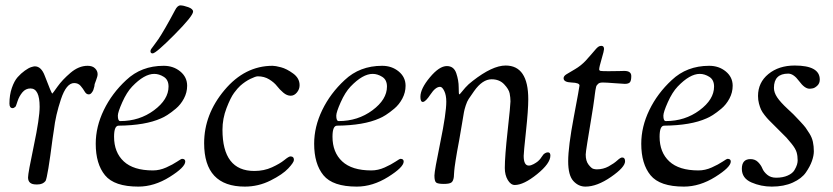

<svg xmlns="http://www.w3.org/2000/svg" viewBox="-20 -680 3089 712"><path d="M15 -296Q15 -328 24 -354Q33 -380 45.5 -394Q58 -408 72 -418Q86 -428 95.5 -431Q105 -434 109 -434Q133 -434 146 -399Q171 -333 174 -333Q175 -333 193 -358.5Q211 -384 241.5 -410Q272 -436 305 -436Q323 -436 332.5 -426.5Q342 -417 342 -405Q342 -397 336.5 -383Q331 -369 331 -368L330 -360Q328 -351 326 -346Q324 -341 319.5 -335.5Q315 -330 309 -330Q300 -330 294 -340.5Q288 -351 279 -361.5Q270 -372 255 -372Q226 -372 206 -312Q186 -252 180 -199L175 -166Q157 -25 149 -9Q139 4 119 4H114Q84 4 84 -22Q84 -38 105.5 -140Q127 -242 127 -284Q127 -352 93 -352Q75 -352 63 -337.5Q51 -323 45 -304.5Q39 -286 38 -285Q32 -279 27 -279Q15 -279 15 -296Z M538 -490Q538 -494 540.5 -498Q543 -502 550.5 -511.5Q558 -521 567.5 -535Q577 -549 593.5 -577.5Q610 -606 629 -642Q638 -660 649 -660Q660 -660 678 -653.5Q696 -647 696 -637Q696 -621 627 -551.5Q558 -482 546 -482Q538 -482 538 -490ZM335 -147Q335 -210 365 -272Q395 -334 448 -383Q504 -436 587 -436Q623 -436 648.5 -415Q674 -394 674 -362Q674 -337 662 -314.5Q650 -292 632 -277Q614 -262 600.5 -253.5Q587 -245 577 -241Q519 -215 420 -214Q403 -214 403 -173Q403 -115 439 -81.5Q475 -48 547 -48Q572 -48 596.5 -59Q621 -70 636.5 -80.5Q652 -91 655 -91Q667 -91 667 -81Q667 -60 609.5 -24Q552 12 493 12Q404 12 369.5 -30Q335 -72 335 -147ZM417 -251Q417 -231 426 -231Q497 -231 551 -271Q605 -311 605 -359Q605 -384 587.5 -395Q570 -406 552 -406Q515 -406 470 -359Q450 -338 433.5 -301Q417 -264 417 -251Z M737 -149Q737 -256 812.5 -346Q888 -436 991 -436Q1001 -436 1022 -430.5Q1043 -425 1067 -407.5Q1091 -390 1091 -364Q1091 -349 1081 -337Q1071 -325 1058 -325Q1044 -325 1030.5 -336.5Q1017 -348 1007 -361Q997 -374 978.5 -385.5Q960 -397 936 -397Q928 -397 908.5 -387.5Q889 -378 871 -362Q861 -353 848 -335.5Q835 -318 820 -279Q805 -240 805 -199Q805 -46 923 -46Q959 -46 988.5 -59.5Q1018 -73 1034.5 -86.5Q1051 -100 1057 -100Q1070 -100 1070 -87Q1070 -78 1049 -55.5Q1028 -33 983 -10.5Q938 12 888 12Q737 12 737 -149Z M1145 -147Q1145 -210 1175 -272Q1205 -334 1258 -383Q1314 -436 1397 -436Q1433 -436 1458.5 -415Q1484 -394 1484 -362Q1484 -337 1472 -314.5Q1460 -292 1442 -277Q1424 -262 1410.5 -253.5Q1397 -245 1387 -241Q1329 -215 1230 -214Q1213 -214 1213 -173Q1213 -115 1249 -81.5Q1285 -48 1357 -48Q1382 -48 1406.5 -59Q1431 -70 1446.5 -80.5Q1462 -91 1465 -91Q1477 -91 1477 -81Q1477 -60 1419.5 -24Q1362 12 1303 12Q1214 12 1179.5 -30Q1145 -72 1145 -147ZM1227 -251Q1227 -231 1236 -231Q1307 -231 1361 -271Q1415 -311 1415 -359Q1415 -384 1397.5 -395Q1380 -406 1362 -406Q1325 -406 1280 -359Q1260 -338 1243.5 -301Q1227 -264 1227 -251Z M1539 -321Q1539 -351 1574 -393Q1609 -435 1637 -435Q1663 -435 1672 -408.5Q1681 -382 1681 -356Q1681 -330 1683 -330Q1685 -330 1689.5 -336Q1694 -342 1705.5 -355Q1717 -368 1733 -380Q1806 -437 1855 -437Q1939 -437 1939 -312Q1939 -272 1930.5 -193Q1922 -114 1922 -102Q1922 -66 1941 -66Q1949 -66 1959 -71.5Q1969 -77 1975 -82L1981 -88Q1984 -91 1988.5 -98Q1993 -105 1995.5 -107.5Q1998 -110 2002.5 -112.5Q2007 -115 2012 -115Q2021 -115 2021 -103Q2021 -74 1971.5 -34Q1922 6 1889 6Q1874 6 1863 -12.5Q1852 -31 1852 -57Q1852 -100 1862.5 -195Q1873 -290 1873 -304Q1873 -318 1870 -333.5Q1867 -349 1849.5 -367.5Q1832 -386 1803 -386Q1769 -386 1738 -342Q1724 -322 1718 -313Q1712 -304 1707 -288.5Q1702 -273 1700.5 -264Q1699 -255 1693.5 -222.5Q1688 -190 1683 -161Q1674 -114 1669.5 -84.5Q1665 -55 1664.5 -46.5Q1664 -38 1663.5 -32.5Q1663 -27 1663 -24Q1661 -8 1653.5 -3Q1646 2 1626 2Q1604 2 1597.5 -3Q1591 -8 1591 -29Q1591 -46 1613 -153Q1635 -260 1635 -303Q1635 -327 1627.5 -342.5Q1620 -358 1612 -358Q1595 -358 1576.5 -330Q1558 -302 1548 -302Q1539 -302 1539 -321Z M2070 -390Q2070 -398 2080.5 -404.5Q2091 -411 2112.5 -423.5Q2134 -436 2152 -455Q2164 -468 2175 -481Q2186 -494 2190.5 -499Q2195 -504 2199.5 -507Q2204 -510 2210 -510Q2220 -510 2220 -498Q2220 -492 2211 -461.5Q2202 -431 2202 -423Q2202 -418 2207.5 -417Q2213 -416 2237 -416Q2260 -416 2276.5 -416.5Q2293 -417 2295 -417Q2321 -417 2321 -398Q2321 -381 2316 -375Q2311 -369 2297 -369Q2290 -369 2259 -371.5Q2228 -374 2216 -374Q2210 -374 2205.5 -373Q2201 -372 2198 -369Q2195 -366 2193 -363.5Q2191 -361 2190 -355Q2189 -349 2188 -345Q2187 -341 2186 -331Q2185 -321 2184 -315Q2181 -291 2172.5 -240Q2164 -189 2158 -151.5Q2152 -114 2152 -107Q2152 -83 2162.5 -69.5Q2173 -56 2180 -54Q2187 -52 2193 -52Q2217 -52 2237 -63Q2257 -74 2269 -85Q2281 -96 2287 -96Q2298 -96 2298 -82Q2298 -60 2246 -24Q2194 12 2151 12Q2125 12 2106 -9Q2087 -30 2087 -82Q2087 -136 2108 -247Q2129 -358 2129 -363Q2129 -373 2099.5 -374Q2070 -375 2070 -390Z M2358 -147Q2358 -210 2388 -272Q2418 -334 2471 -383Q2527 -436 2610 -436Q2646 -436 2671.5 -415Q2697 -394 2697 -362Q2697 -337 2685 -314.5Q2673 -292 2655 -277Q2637 -262 2623.5 -253.5Q2610 -245 2600 -241Q2542 -215 2443 -214Q2426 -214 2426 -173Q2426 -115 2462 -81.5Q2498 -48 2570 -48Q2595 -48 2619.5 -59Q2644 -70 2659.5 -80.5Q2675 -91 2678 -91Q2690 -91 2690 -81Q2690 -60 2632.5 -24Q2575 12 2516 12Q2427 12 2392.5 -30Q2358 -72 2358 -147ZM2440 -251Q2440 -231 2449 -231Q2520 -231 2574 -271Q2628 -311 2628 -359Q2628 -384 2610.5 -395Q2593 -406 2575 -406Q2538 -406 2493 -359Q2473 -338 2456.5 -301Q2440 -264 2440 -251Z M2731 -54Q2731 -90 2763 -90Q2780 -90 2791 -79Q2802 -68 2807 -55.5Q2812 -43 2825 -32Q2838 -21 2858 -21Q2883 -21 2901 -29Q2919 -37 2926 -49Q2933 -61 2935.5 -69.5Q2938 -78 2938 -85Q2938 -102 2934 -115.5Q2930 -129 2915.5 -147Q2901 -165 2896.5 -169.5Q2892 -174 2869 -197Q2863 -203 2850 -216Q2837 -229 2831 -235Q2825 -241 2815.5 -253Q2806 -265 2802 -274Q2798 -283 2794.5 -296Q2791 -309 2791 -324Q2791 -374 2829.5 -405.5Q2868 -437 2927 -437Q3020 -437 3020 -385Q3020 -371 3011 -362.5Q3002 -354 2994.5 -352.5Q2987 -351 2982 -351Q2964 -351 2943.5 -379Q2923 -407 2903 -407Q2850 -407 2850 -354Q2850 -337 2862 -319Q2874 -301 2901 -276Q2928 -251 2929 -249Q2933 -245 2947.5 -229.5Q2962 -214 2967.5 -206.5Q2973 -199 2982 -184.5Q2991 -170 2994.5 -154Q2998 -138 2998 -119Q2998 -103 2991 -83Q2984 -63 2968.5 -40.5Q2953 -18 2920 -3Q2887 12 2842 12Q2802 12 2766.5 -3.5Q2731 -19 2731 -54Z"/></svg>

Font: OFL Sorts Mill Goudy TT
Style: Italic
Weight: 500
Italic angle: -6°
Version: Version 003.000